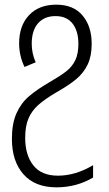

<svg xmlns="http://www.w3.org/2000/svg" viewBox="-20 -562 467 823"><path d="M373 -374Q373 -322 356 -286Q339 -250 307.5 -223.5Q276 -197 223 -167Q172 -137 144 -112Q116 -87 102 -54Q88 -21 88 29Q88 103 123 147Q158 191 228 191Q304 191 379 146V199Q308 241 222 241Q130 241 80.5 185Q31 129 31 33Q31 -32 50.5 -76Q70 -120 104.5 -149.5Q139 -179 196 -212Q241 -238 265.5 -257.5Q290 -277 303 -304.5Q316 -332 316 -374Q316 -429 291 -461Q266 -493 218 -493Q170 -493 143 -462Q116 -431 116 -375Q116 -333 133 -295L85 -275Q62 -323 62 -376Q62 -452 104.5 -497Q147 -542 221 -542Q295 -542 334 -495.5Q373 -449 373 -374Z"/></svg>

Font: Noto Sans Display Light Narrow
Style: Regular
Weight: 300
Width: 4
Designer: Monotype Design team
Foundry: Monotype Imaging Inc.
Version: Version 1.000